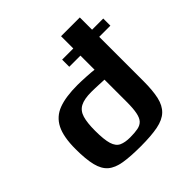

<svg xmlns="http://www.w3.org/2000/svg" viewBox="-165 -742 875 875"><g transform="rotate(-45 273.0 -304.0)"><path d="M281 -531H353V-610H474V-531H546V-485H474V-201Q474 -139 465 -99.5Q456 -60 432.5 -37.5Q409 -15 366 -6.5Q323 2 255 2Q189 2 146.5 -5Q104 -12 80 -32.5Q56 -53 46 -93.5Q36 -134 36 -200Q36 -278 58 -321.5Q80 -365 126.5 -382.5Q173 -400 249 -400Q258 -400 273.5 -399.5Q289 -399 305.5 -398Q322 -397 335 -396Q348 -395 353 -394V-485H281ZM250 -61Q280 -61 300 -65Q320 -69 331.5 -81.5Q343 -94 348 -119.5Q353 -145 353 -186V-330Q351 -330 342.5 -330.5Q334 -331 321.5 -331.5Q309 -332 296 -332.5Q283 -333 271 -333Q225 -333 200.5 -320Q176 -307 167 -277Q158 -247 158 -196Q158 -138 167 -109Q176 -80 196.5 -70.5Q217 -61 250 -61Z"/></g></svg>

Font: Genos Thin SemiBold
Style: Regular
Weight: 600
Version: Version 1.010